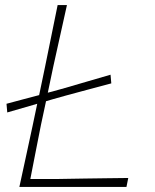

<svg xmlns="http://www.w3.org/2000/svg" viewBox="-20 -733 606 753"><path d="M56 0Q69.5 -62.5 81.5 -117.5Q93.5 -172.5 107.5 -238L126 -326Q98.5 -318 69 -309.5Q39.5 -301 8.5 -292L5.5 -326Q40.5 -335.5 72 -343.8Q103.5 -352 133.5 -360L157 -472.5Q170.5 -538.5 182.2 -596.2Q194 -654 206 -713H242.5Q229 -652.5 216.5 -596Q204 -539.5 189 -472L167.5 -369.5L185 -374L235 -388Q276.5 -400 320.8 -413Q365 -426 413.5 -440L416.5 -406Q369 -393.5 322.8 -381Q276.5 -368.5 237.5 -358L187.5 -344Q175.5 -340.5 160.5 -336L140.5 -242.5Q129 -183.5 119 -133.5Q109 -83.5 99 -31H205Q266.5 -32 313.5 -32.8Q360.5 -33.5 400.8 -34Q441 -34.5 483 -35L476 0Z"/></svg>

Font: Commissioner Loud Thin
Style: Italic
Weight: 100
Italic angle: -12°
Designer: Kostas Bartsokas
Foundry: Kostas Bartsokas
Version: Version 1.000; ttfautohint (v1.8.3)